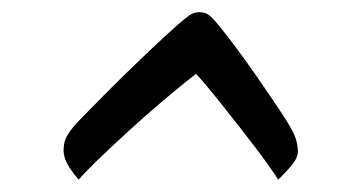

<svg xmlns="http://www.w3.org/2000/svg" viewBox="-20 -672 577 315"><path d="M109.2 -377.2Q100 -387.3 92.2 -400.1Q84.3 -413 84.3 -425.3Q84.3 -432.8 86 -439.4Q87.6 -445.9 92.8 -453.4Q97.1 -461.4 115 -479.7Q132.9 -498.1 157.1 -522.4Q181.4 -546.7 206.5 -570.8Q231.6 -594.9 252.3 -614Q273 -633.1 283.1 -641Q291.2 -647.8 296.2 -649.9Q301.3 -652 307.4 -652Q312.9 -652 317.9 -650.1Q323 -648.1 329.8 -641Q345 -623.6 363.8 -598.5Q382.6 -573.4 401.4 -546.4Q420.1 -519.3 435.8 -496Q451.4 -472.6 459.2 -458.4Q463.2 -451.4 466 -441.7Q468.7 -432 468.7 -423.7Q468.7 -412.7 457.6 -399.7Q446.5 -386.6 436.2 -377.2Q431.6 -385.6 416.4 -406.5Q401.2 -427.4 380.3 -454.3Q359.4 -481.1 338.7 -507.1Q318 -533.1 301.6 -550.9Q277.1 -532 246.7 -506.1Q216.3 -480.3 187.6 -454Q159 -427.7 137.5 -406.8Q116.1 -385.9 109.2 -377.2Z"/></svg>

Font: Briem Hand Thin
Style: Regular
Weight: 100
Designer: Gunnlaugur SE Briem, Eben Sorkin
Foundry: Sorkin Type Co.
Version: Version 1.003